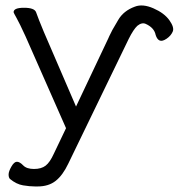

<svg xmlns="http://www.w3.org/2000/svg" viewBox="-20 -508 644 692"><path d="M370 -369 374 -378Q380 -389 385 -400Q387 -403 406 -436Q425 -469 466 -484Q494 -495 533 -478Q572 -461 590.5 -435Q609 -409 602.5 -394Q596 -379 580.5 -368.5Q565 -358 555.5 -362Q546 -366 541 -382Q536 -408 505 -422Q491 -428 475 -415Q461 -402 444 -368L226 82Q206 124 180.5 144Q155 164 116 164H106Q87 164 63 160Q39 156 16 137Q11 132 11 121Q11 110 21 92.5Q31 75 41 75Q51 75 63.5 88Q76 101 102.5 101Q129 101 144.5 89Q160 77 174 46L218 -46L72 -377Q50 -425 39.5 -443.5Q29 -462 29 -464Q29 -480 66.5 -480Q104 -480 110 -464Q118 -441 138 -393L254 -124Z"/></svg>

Font: LXGW WenKai
Style: Regular
Weight: 400
Designer: LXGW / Fontworks Inc.
Foundry: LXGW / Fontworks Inc.
Version: Version 1.520; June 14, 2025